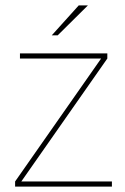

<svg xmlns="http://www.w3.org/2000/svg" viewBox="-20 -692 465 712"><path d="M395 -19V0H36V-19L355 -475H54V-494H378V-475L59 -19ZM272 -672H306L194 -561H172Z"/></svg>

Font: Blinker Thin
Style: Regular
Weight: 100
Designer: Juergen Huber
Foundry: supertype
Version: Version 1.017;hotconv 1.0.117;makeotfexe 2.5.65602